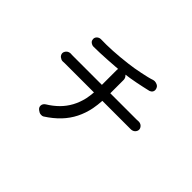

<svg xmlns="http://www.w3.org/2000/svg" viewBox="-134 -1099 1469 1469"><g transform="rotate(45 600.0 -364.5)"><path d="M278 -648Q275 -658 277 -667Q279 -676 285 -683Q291 -690 300 -694.5Q309 -699 319 -699Q348 -698 380.5 -698.5Q413 -699 448.5 -701Q484 -703 522 -706.5Q560 -710 601 -715Q629 -718 660 -723.5Q691 -729 720.5 -735Q750 -741 777 -747.5Q804 -754 824 -761Q837 -765 853.5 -760.5Q870 -756 878 -746L880 -744Q886 -735 888 -725Q890 -715 887.5 -706.5Q885 -698 879 -692Q873 -686 864 -683V-682H863Q861 -682 855 -680Q834 -675 806.5 -669Q779 -663 749 -657Q719 -651 688 -646Q666 -643 645 -640V-639Q653 -632 658 -622Q663 -612 663 -601V-457H951Q960 -457 969 -458Q978 -458 986.5 -455Q995 -452 1001.5 -446Q1008 -440 1012 -432Q1016 -424 1016 -416Q1016 -407 1012 -399Q1008 -391 1001.5 -385Q995 -379 986 -376Q977 -373 969 -373H661Q658 -326 650 -283Q637 -218 609 -162Q581 -106 536 -58.5Q491 -11 427 30Q419 35 405.5 34.5Q392 34 384 29L370 20Q351 6 352.5 -14.5Q354 -35 374 -48Q423 -78 460 -115Q497 -152 522 -198Q547 -244 560 -300Q567 -334 570 -373H254Q243 -373 233 -372Q224 -372 216 -375.5Q208 -379 201 -384.5Q194 -390 190 -398.5Q186 -407 186 -415Q186 -423 190.5 -431.5Q195 -440 201.5 -446Q208 -452 217 -455Q226 -458 235 -458Q240 -458 242.5 -457.5Q245 -457 249 -457H572V-621Q572 -626 574 -631Q562 -630 549 -629Q509 -626 468.5 -623.5Q428 -621 390 -619.5Q352 -618 318 -618Q306 -618 293 -627Q280 -636 278 -648Z"/></g></svg>

Font: Maple Mono NF CN
Style: Regular
Weight: 400
Monospace: yes
Designer: subframe7536
Version: Version 7.000